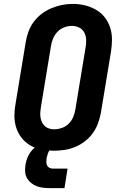

<svg xmlns="http://www.w3.org/2000/svg" viewBox="-20 -766 640 986"><path d="M256 8Q224 8 193 2Q162 -4 136 -19Q110 -34 91.5 -57.5Q73 -81 63.5 -110Q54 -139 54 -171Q54 -203 60 -234L112 -549Q116 -576 126 -603Q136 -630 153 -653.5Q170 -677 194 -695Q218 -713 244.5 -724Q271 -735 298.5 -740.5Q326 -746 354 -746Q386 -746 416.5 -738.5Q447 -731 473 -716Q499 -701 517.5 -677.5Q536 -654 545.5 -625Q555 -596 555 -564Q555 -532 550 -501L498 -186Q493 -159 483 -132Q473 -105 456 -81.5Q439 -58 415.5 -40Q392 -22 365 -11Q338 0 310.5 4Q283 8 256 8ZM258 -102Q278 -102 298 -109Q318 -116 333 -131Q348 -146 356 -165.5Q364 -185 367 -204L419 -519Q423 -539 422.5 -559.5Q422 -580 413.5 -597.5Q405 -615 387.5 -624Q370 -633 349 -633Q329 -633 309.5 -625.5Q290 -618 275.5 -603Q261 -588 253 -569Q245 -550 242 -531L190 -216Q188 -203 187 -189.5Q186 -176 188 -163Q190 -150 195.5 -138.5Q201 -127 210 -118.5Q219 -110 232 -106Q245 -102 258 -102ZM311 200H236Q218 200 200.5 198Q183 196 167 189.5Q151 183 138.5 172.5Q126 162 118 147.5Q110 133 109 115Q108 97 111 79Q114 63 119.5 47.5Q125 32 134.5 18Q144 4 157.5 -7.5Q171 -19 186.5 -26Q202 -33 218 -36Q234 -39 250 -39L244 0Q237 0 233 7Q229 14 226.5 20.5Q224 27 222.5 34Q221 41 219 47Q218 57 218 66.5Q218 76 222 84Q226 92 234.5 96Q243 100 252 100H327Z"/></svg>

Font: Iosevka Curly Slab XBdExObl
Style: Regular
Weight: 800
Width: 7
Italic angle: -9°
Monospace: yes
Designer: Belleve Invis
Foundry: Belleve Invis
Version: Version 11.1.0; ttfautohint (v1.8.3)